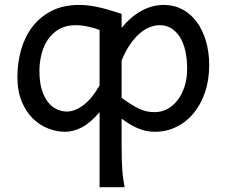

<svg xmlns="http://www.w3.org/2000/svg" viewBox="-20 -528 924 787"><path d="M388.2 -405.3Q366.2 -413.6 339.6 -419.2Q313 -424.8 290.5 -424.8Q250.5 -424.8 222.2 -408.4Q193.8 -392.1 176 -365.5Q158.2 -338.9 149.9 -305.2Q141.6 -271.5 141.6 -236.8Q141.6 -191.4 151.6 -159.7Q161.6 -127.9 177.7 -108.2Q193.8 -88.4 213.9 -79.6Q233.9 -70.8 253.9 -70.8Q287.6 -70.8 322.8 -97.7Q357.9 -124.5 388.2 -178.2ZM634.8 -424.8Q615.2 -424.8 594.2 -416.7Q573.2 -408.7 552.7 -391.1Q532.2 -373.5 513.2 -345.9Q494.1 -318.4 478.5 -279.8V-127Q502.4 -109.4 521 -98.1Q539.6 -86.9 554.9 -80.3Q570.3 -73.7 584.7 -71Q599.1 -68.4 615.2 -68.4Q641.1 -68.4 664.8 -80.6Q688.5 -92.8 706.8 -116Q725.1 -139.2 736.1 -172.1Q747.1 -205.1 747.1 -246.6Q747.1 -287.1 739.5 -320.1Q731.9 -353 717.3 -376.2Q702.6 -399.4 681.9 -412.1Q661.1 -424.8 634.8 -424.8ZM388.2 -68.4Q350.1 -23.9 315.4 -5.9Q280.8 12.2 246.6 12.2Q212.9 12.2 178.2 -1Q143.6 -14.2 115.2 -41.7Q86.9 -69.3 69.1 -111.8Q51.3 -154.3 51.3 -212.4Q51.3 -268.6 65.9 -321.8Q80.6 -375 111.3 -416.3Q142.1 -457.5 190.2 -482.7Q238.3 -507.8 305.2 -507.8Q327.1 -507.8 349.6 -504.6Q372.1 -501.5 394 -496.1Q416 -490.7 437.3 -484.1Q458.5 -477.5 478.5 -471.2V-413.6Q514.2 -458 558.6 -482.9Q603 -507.8 651.9 -507.8Q693.4 -507.8 727.8 -489.5Q762.2 -471.2 786.4 -438.2Q810.5 -405.3 824 -360.1Q837.4 -314.9 837.4 -261.2Q837.4 -198.7 819.8 -148.2Q802.2 -97.7 772.2 -62Q742.2 -26.4 701.7 -7.1Q661.1 12.2 615.2 12.2Q578.6 12.2 545.9 -1.7Q513.2 -15.6 478.5 -41.5V73.2Q478.5 102.5 479.2 126.2Q480 149.9 481.4 169.9Q482.9 189.9 485.4 206.8Q487.8 223.6 490.7 239.3H388.2Z"/></svg>

Font: Andika Compact
Style: Regular
Weight: 400
Designer: Victor Gaultney, Annie Olsen, Julie Remington, Don Collingsworth, Eric Hays, Becca Hirsbrunner
Foundry: SIL International
Version: Version 5.000 ; LnSpcTght